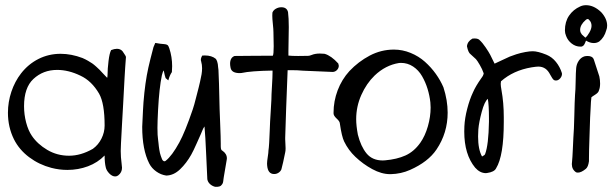

<svg xmlns="http://www.w3.org/2000/svg" viewBox="-20 -659 2348 733"><path d="M404.3 -467.8Q416.5 -472.7 426.3 -472.7Q439.9 -472.7 447.8 -463.4Q449.2 -460.9 454.3 -453.6Q459.5 -446.3 460.9 -441.9Q460 -428.7 458 -402.3Q456.1 -376 455.6 -362.8Q454.6 -338.4 450.2 -262.2Q448.2 -235.4 445.8 -184.8Q443.4 -134.3 441.9 -111.8Q440.9 -96.2 440.9 -82.5Q440.9 -59.1 444.3 -34.2Q445.8 -24.4 445.8 -18.6Q445.8 -0.5 431.2 10.7Q425.8 14.6 419.9 14.6Q408.2 14.6 397.2 3.2Q386.2 -8.3 383.8 -20Q379.4 -37.6 379.4 -65.4Q353 -38.1 315.9 -24.2Q278.8 -10.3 237.3 -10.3Q206.5 -10.3 176.3 -18.1Q129.4 -30.3 91.3 -58.8Q53.2 -87.4 33.2 -127.4Q10.3 -173.8 10.3 -228.5Q10.3 -269.5 23.4 -308.8Q36.6 -348.1 60.5 -378.9Q88.4 -414.6 127.2 -434.1Q166 -453.6 211.4 -453.6Q252.4 -453.6 294.9 -437.5Q306.2 -432.6 315.9 -427Q325.7 -421.4 332 -417Q338.4 -412.6 347.4 -404.5Q356.4 -396.5 360.1 -392.6Q363.8 -388.7 374.3 -377.4Q384.8 -366.2 389.2 -361.8Q390.6 -367.7 390.6 -374Q390.6 -395.5 394.3 -425.8Q397.9 -456.1 404.3 -467.8ZM107.4 -357.4Q71.8 -324.2 71.8 -253.4Q71.8 -221.7 79.8 -191.2Q87.9 -160.6 101.6 -140.6Q123 -108.9 160.6 -86.7Q198.2 -64.5 243.7 -64.5Q288.6 -64.5 334.5 -90.8Q355.5 -106 367.4 -129.9Q379.4 -153.8 379.4 -179.7Q379.4 -264.2 358.4 -301.3Q330.1 -350.1 287.1 -370.1Q241.7 -392.1 198.2 -392.1Q144.5 -392.1 107.4 -357.4Z M572.8 -495.1Q594.2 -491.2 606 -490.7Q615.2 -490.2 619.4 -487.1Q623.5 -483.9 626.5 -474.1Q637.2 -441.9 637.2 -406.2Q637.2 -398.4 636.2 -383.8Q627.9 -372.1 622.6 -352.1Q621.1 -353 612.3 -360.8Q609.4 -368.2 605 -390.1Q601.6 -386.2 598.1 -372.1Q587.9 -323.2 583.5 -240.2Q581.1 -193.8 581.1 -170.9Q581.1 -140.6 583.5 -126Q584 -123 585 -113.5Q585.9 -104 586.4 -100.1Q586.9 -96.2 588.1 -88.1Q589.4 -80.1 590.6 -75Q591.8 -69.8 594 -63.5Q596.2 -57.1 598.6 -51.3Q600.1 -46.9 604.2 -44.4Q608.4 -42 612.3 -44.9Q636.7 -64 664.6 -115.2Q686.5 -155.3 715.8 -241.2Q721.2 -256.8 728.3 -285.4Q735.4 -314 738.3 -324.2Q739.7 -330.6 743.7 -346.9Q747.6 -363.3 749.5 -375.2Q751.5 -387.2 751.5 -398.4Q751.5 -412.1 748 -424.3Q744.1 -433.1 752 -446.8Q755.4 -447.3 761.7 -447.3Q788.6 -447.3 804.2 -434.1Q807.1 -429.7 809.1 -424.1Q811 -418.5 811.5 -414.3Q812 -410.2 812.7 -402.6Q813.5 -395 814 -392.1Q815.9 -362.3 818.4 -242.7Q818.8 -226.1 820.8 -180.4Q822.8 -134.8 822.8 -109.9V-101.6Q822.8 -100.1 823 -96.9Q823.2 -93.8 823.5 -91.8Q823.7 -89.8 825 -87.4Q826.2 -85 828.6 -84Q846.2 -72.3 846.2 -54.2Q846.2 -53.7 845.9 -52.2Q845.7 -50.8 845.7 -49.8Q844.2 -39.1 834.5 16.1Q833.5 19.5 833 26.4Q832.5 33.2 831.1 38.3Q829.6 43.5 825.7 47.4Q820.8 55.2 801.3 54.2Q790 51.3 781.7 43.7Q773.4 36.1 771.5 25.4Q770 -0.5 767.1 -69.6Q764.2 -138.7 760.7 -176.3Q757.8 -172.4 755.6 -168Q753.4 -163.6 751 -157.2Q748.5 -150.9 747.1 -147.9Q743.7 -140.6 731 -111.8Q718.3 -83 710 -68.4Q691.9 -36.1 667.5 -12.7Q643.1 10.7 614.7 11.2Q594.2 8.3 576.7 -4.2Q559.1 -16.6 549.8 -34.7Q522.9 -87.4 522.9 -174.8Q526.4 -252.9 527.8 -268.6Q533.7 -343.8 546.4 -400.9Q552.2 -427.2 565.9 -479Q569.3 -487.8 572.8 -495.1Z M1020 -610.8Q1023.4 -620.1 1033.2 -625.7Q1043 -631.3 1054.2 -631.3Q1075.2 -631.3 1079.6 -612.8Q1082.5 -590.3 1082.5 -555.7Q1082.5 -540 1081.8 -509.3Q1081.1 -478.5 1081.1 -463.4V-446.8Q1093.3 -445.3 1118.2 -445.3Q1143.6 -445.3 1156.2 -445.8Q1161.6 -445.8 1169.9 -449.2Q1183.1 -454.6 1201.2 -454.6Q1207.5 -454.6 1219.2 -453.6Q1244.6 -446.3 1271.5 -416.5Q1273.4 -410.6 1273.4 -408.2Q1273.4 -398.9 1266.6 -391.8Q1259.8 -384.8 1250.5 -384.3Q1172.4 -387.2 1135.7 -389.2Q1116.2 -391.1 1091.8 -391.1H1078.1Q1071.3 -223.6 1068.8 -133.3V-127Q1068.8 -121.6 1069.6 -110.1Q1070.3 -98.6 1070.3 -92.8Q1070.3 -82.5 1068.8 -77.1Q1060.5 -35.2 1054.2 -12.2Q1050.8 -4.4 1043.2 0.5Q1035.6 5.4 1026.9 5.4H1025.9Q1002.9 4.9 1000 -26.4Q999.5 -28.8 999.5 -34.2Q999.5 -43 1002.2 -59.8Q1004.9 -76.7 1004.9 -84.5Q1006.3 -92.3 1007.6 -113.5Q1008.8 -134.8 1009.8 -161.4Q1010.7 -188 1011.2 -195.3Q1012.2 -209 1013.7 -236.8Q1015.1 -264.6 1016.1 -278.8Q1016.1 -294.9 1018.3 -330.1Q1020.5 -365.2 1020.5 -383.8V-389.6Q937.5 -388.2 902.3 -380.4Q900.9 -380.4 898.4 -380.1Q896 -379.9 895 -379.9Q864.7 -379.9 860.4 -399.4Q858.4 -409.2 858.4 -415.5Q858.4 -439 875.5 -445.3Q903.3 -445.8 954.3 -446Q1005.4 -446.3 1021.5 -446.3Q1024.9 -451.2 1024.9 -482.4Q1024.9 -500.5 1023.9 -536.6Q1023.9 -546.9 1021.7 -567.4Q1019.5 -587.9 1019.5 -599.1Q1019.5 -606.9 1020 -610.8Z M1483.9 -469.7Q1516.6 -469.7 1547.6 -457Q1578.6 -444.3 1602.3 -423.1Q1626 -401.9 1643.8 -377Q1661.6 -352.1 1672.9 -325.7Q1689 -275.9 1689 -229Q1689 -151.4 1646.5 -88.4Q1614.7 -41 1545.4 -10.3Q1511.2 4.9 1471.7 5.9H1469.7Q1436.5 5.9 1401.1 -13.4Q1365.7 -32.7 1336.9 -60.1Q1310.1 -85.4 1293.9 -118.7Q1284.7 -137.2 1277.3 -188.5Q1276.9 -195.8 1265.1 -206.5Q1253.4 -217.3 1253.4 -226.1V-227.1V-229Q1253.4 -272.5 1269 -314Q1284.7 -355.5 1314 -387.7Q1348.1 -423.8 1391.6 -446.8Q1435.1 -469.7 1483.9 -469.7ZM1503.4 -418.5Q1451.7 -410.2 1410.2 -370.6Q1378.9 -340.3 1359.4 -296.4Q1339.8 -252.4 1339.8 -204.1Q1339.8 -179.2 1346.2 -145Q1357.4 -100.1 1379.4 -73.2Q1401.4 -46.4 1441.4 -46.4Q1447.3 -46.4 1450.2 -46.9Q1495.1 -50.8 1527.8 -65.4Q1560.5 -80.1 1584.5 -113.8Q1603 -140.1 1613.5 -176.8Q1624 -213.4 1624 -248.5Q1624 -255.4 1623 -268.1Q1620.1 -294.4 1612.3 -319.8Q1604.5 -345.2 1591.3 -368.2Q1578.1 -391.1 1557.1 -405Q1536.1 -418.9 1510.7 -418.9Q1509.8 -418.9 1507.3 -418.7Q1504.9 -418.5 1503.4 -418.5Z M1783.7 -511.7Q1803.2 -513.7 1810.1 -506.8Q1822.3 -495.6 1834.2 -477.8Q1846.2 -460 1851.3 -450.2Q1856.4 -440.4 1868.2 -416Q1877 -419.9 1897.5 -429.7Q1918 -439.5 1926 -442.9Q1934.1 -446.3 1950.7 -451.7Q1967.3 -457 1985.8 -460.4Q2002.9 -463.4 2013.7 -463.4Q2033.2 -463.4 2065.9 -450.2Q2087.4 -441.4 2102.5 -422.6Q2117.7 -403.8 2125 -380.4Q2125 -379.9 2125.2 -378.7Q2125.5 -377.4 2125.5 -377Q2125.5 -367.7 2118.4 -359.6Q2111.3 -351.6 2102.5 -351.6Q2098.1 -351.6 2094.7 -353.5Q2088.9 -357.9 2080.8 -373.5Q2072.8 -389.2 2062.5 -396.5Q2050.8 -404.8 2035.2 -404.8Q2027.8 -404.8 2009.3 -401.9Q1939.5 -390.1 1892.6 -348.6Q1891.6 -341.8 1891.6 -338.9Q1891.6 -330.6 1894.5 -314.9Q1903.3 -267.1 1903.3 -211.4V-193.4Q1903.3 -64 1874 -16.6Q1867.2 -2.4 1839.4 1.5Q1838.9 1.5 1837.4 1.7Q1835.9 2 1835 2Q1812.5 2 1793.9 -19Q1752.4 -69.3 1752.4 -156.7Q1752.4 -169.9 1752.9 -176.8Q1754.4 -208 1763.7 -243.7Q1772.9 -279.3 1785.6 -306.2Q1795.9 -330.1 1817.4 -360.4Q1817.9 -361.3 1820.8 -365.2Q1823.7 -369.1 1823.7 -369.9Q1823.7 -370.6 1825.7 -375Q1827.6 -379.4 1825.7 -381.3Q1821.3 -394.5 1812 -410.6Q1801.8 -428.2 1797.1 -433.1Q1792.5 -438 1776.4 -452.1Q1767.6 -458 1762.7 -482.4Q1764.6 -501 1783.7 -511.7ZM1806.2 -165.5Q1805.2 -147.9 1805.2 -138.2Q1805.2 -88.4 1820.3 -61.5Q1831.1 -66.9 1832 -70.8Q1845.2 -105.5 1846.7 -194.3V-208Q1846.7 -258.3 1842.3 -281.7Q1829.6 -271 1819.1 -231.9Q1808.6 -192.9 1806.2 -165.5Z M2194.8 -634.3Q2205.1 -639.2 2217.3 -639.2Q2247.6 -639.2 2275.4 -612.3Q2297.9 -587.4 2297.9 -561Q2297.9 -551.3 2294.4 -543Q2287.1 -516.1 2267.6 -500.5Q2258.3 -494.6 2247.1 -494.6Q2232.4 -494.6 2217.3 -503.9Q2216.8 -502.9 2215.3 -499.3Q2213.9 -495.6 2213.1 -494.1Q2212.4 -492.7 2210.9 -489.7Q2209.5 -486.8 2208 -485.6Q2206.5 -484.4 2204.3 -482.9Q2202.1 -481.4 2199.2 -481H2195.8Q2177.7 -481 2162.6 -492.7Q2147.5 -504.4 2141.1 -522Q2136.7 -532.2 2136.7 -543Q2136.7 -576.2 2152.6 -599.4Q2168.5 -622.6 2194.8 -634.3ZM2210.9 -443.8Q2216.8 -445.3 2223.6 -445.3Q2242.2 -445.3 2247.1 -431.6Q2249.5 -425.3 2268.1 -367.2Q2271 -354 2271 -339.8Q2271 -324.7 2266.6 -314Q2265.1 -305.7 2252.7 -297.9Q2240.2 -290 2237.8 -287.6Q2235.8 -272.9 2234.9 -246.3Q2233.9 -219.7 2232.9 -209.5Q2232.4 -190.4 2230.5 -136.5Q2228.5 -82.5 2228.5 -53.2V-43.5Q2225.6 -22 2216.8 -14.6Q2199.2 0 2186 0Q2184.6 0 2179.7 -1Q2163.1 -11.7 2163.1 -32.7Q2163.1 -36.1 2163.6 -38.1Q2165.5 -56.6 2167 -91.6Q2168.5 -126.5 2168.9 -132.8Q2171.4 -162.1 2172.6 -218Q2173.8 -273.9 2175.3 -296.4Q2177.2 -314.5 2177.7 -348.9Q2178.2 -383.3 2179.7 -399.4Q2181.2 -414.6 2189.5 -427Q2197.8 -439.5 2210.9 -443.8ZM2216.3 -583Q2194.8 -564.5 2194.8 -544.9Q2194.8 -539.1 2197 -534.4Q2199.2 -529.8 2201.4 -527.3Q2203.6 -524.9 2208.3 -521Q2212.9 -517.1 2214.8 -515.1Q2223.1 -522 2230.7 -535.9Q2238.3 -549.8 2238.3 -560.5Q2238.3 -573.7 2230 -582Q2224.6 -590.3 2216.3 -583Z"/></svg>

Font: Avessa
Style: Medium
Weight: 500
Designer: Arman Khorramak
Foundry: Arman Khorramak
Version: Version 1.000; ttfautohint (v1.8.1)